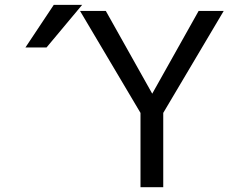

<svg xmlns="http://www.w3.org/2000/svg" viewBox="-20 -778 1040 800"><path d="M204.1 -757.8H322.3L173.8 -580.1H85.9ZM614.3 -387.7 807.6 -732.4H912.1L660.2 -307.6V2H565.4V-307.6L313.5 -732.4H420.9Z"/></svg>

Font: GenEi Gothic M Regular
Style: Regular
Weight: 400
Designer: o_tamon (Modified); [Source Han Sans]
Ryoko NISHIZUKA  (kana & ideographs); Paul D. Hunt (Latin, Greek & Cyrillic); Wenl
Version: Version 1.1a;Original Version 1.004